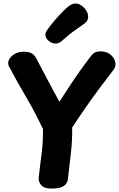

<svg xmlns="http://www.w3.org/2000/svg" viewBox="-20 -1077 688 1110"><path d="M32.1 -693Q22.3 -711.6 31.6 -731.1Q40.9 -750.7 63.6 -764.3Q86.3 -778 115.6 -778Q149.3 -778 165.2 -767.4Q181 -756.9 189.3 -740.4Q201.8 -716.2 218 -685.8Q234.2 -655.4 251.1 -623.2Q268 -590.9 283.2 -562.7Q298.3 -534.6 309.4 -514.8Q320.6 -495 323.6 -489Q361.6 -548 391.1 -592.5Q420.6 -637 448.3 -675.7Q476 -714.3 506.1 -753.6Q516.4 -766.9 528.4 -773.4Q540.4 -780 561.3 -780Q596.2 -780 618.4 -761.8Q640.6 -743.7 646.2 -718.8Q651.9 -694 637 -674.1Q596.2 -621.8 557.3 -569.4Q518.4 -517.1 479.4 -461.4Q440.4 -405.7 397.4 -340Q398.4 -262 389.3 -186.6Q380.2 -111.1 373 -45Q370.4 -16.9 349.1 -1.9Q327.8 13.1 279.3 13.3Q237 13.6 219.2 -5.8Q201.4 -25.1 204 -51.4Q211.2 -118.1 220.3 -186.2Q229.4 -254.3 228.4 -331.3Q180.4 -432.3 129.9 -517.8Q79.3 -603.2 32.1 -693ZM300.1 -825.1Q280.7 -825.1 261.6 -840.6Q242.6 -856 242.6 -876.2Q242.6 -884.7 245.8 -891.7Q249.1 -898.8 253.8 -905.2Q269.4 -927.3 291.7 -953.9Q314 -980.4 336.6 -1003.7Q359.1 -1027 373.9 -1038.6Q384.4 -1047.1 395.3 -1051.9Q406.1 -1056.8 417 -1056.8Q433.7 -1056.8 450.7 -1045.1Q467.7 -1033.4 478.6 -1016.1Q489.6 -998.7 489.6 -980.4Q489.6 -957.4 470.9 -942.7Q456.1 -931.8 416.7 -904.3Q377.2 -876.8 338.1 -840.8Q320.9 -825.1 300.1 -825.1Z"/></svg>

Font: Playpen Sans Hebrew
Style: Regular
Weight: 400
Designer: Tom Grace, Laura Meseguer, Veronika Burian, José Scaglione
Foundry: TypeTogether
Version: Version 2.000